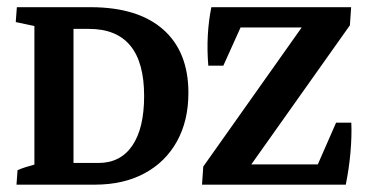

<svg xmlns="http://www.w3.org/2000/svg" viewBox="-20 -503 999 523"><path d="M24.9 0 27.8 -39.6Q46.4 -47.4 73.7 -54.7V-432.1L22.9 -442.9L25.9 -483.4H228.5Q356.4 -482.9 424.8 -422.4Q493.2 -361.8 493.2 -250Q493.2 -173.8 461.9 -117.7Q430.7 -61.5 373.5 -30.8Q316.4 0 238.3 0ZM222.2 -424.3H180.2V-59.1H248Q308.1 -59.1 340.3 -106.2Q372.6 -153.3 372.6 -241.7Q372.6 -424.3 222.2 -424.3ZM530.3 0 533.7 -49.3 801.8 -428.2H635.3L588.4 -324.2H547.4Q540.5 -407.7 555.7 -483.4H936.5L933.1 -434.1L664.6 -55.2H845.7L895.5 -168.9H937Q938.5 -130.9 934.6 -87.2Q930.7 -43.5 921.9 0H921.4Z"/></svg>

Font: Markazi Text SemiBold
Style: Regular
Weight: 600
Designer: Borna Izadpanah (Arabic designer), Fiona Ross (Arabic design director) and Florian Runge (Latin designer)
Foundry: Borna Izadpanah and Florian Runge
Version: Version 1.001; ttfautohint (v1.8.3)